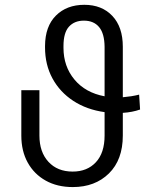

<svg xmlns="http://www.w3.org/2000/svg" viewBox="-20 -757 661 787"><path d="M550.3 -369.1 554.2 -308.1Q522.9 -296.9 483.4 -294.4V-201.2Q483.4 -102.1 426.5 -46.1Q369.6 9.8 278.3 9.8Q214.8 9.8 167.5 -16.6Q120.1 -43 93.8 -90.3Q67.4 -137.7 67.4 -201.2V-387.2H141.6V-201.2Q141.6 -133.8 178.5 -93.8Q215.3 -53.7 277.8 -53.7Q337.4 -53.7 373 -92Q408.7 -130.4 408.7 -201.2V-297.4Q335.4 -307.6 280.5 -343.5Q225.6 -379.4 195.1 -435.5Q164.6 -491.7 164.6 -562.5V-568.8Q165 -648.9 209.2 -693.1Q253.4 -737.3 325.7 -737.3Q397.5 -737.3 440.4 -691.9Q483.4 -646.5 483.4 -565.4V-358.4Q501 -359.9 517.8 -362.5Q534.7 -365.2 550.3 -369.1ZM408.7 -362.3V-564.9Q408.2 -619.6 386.2 -646Q364.3 -672.4 323.7 -672.4Q285.2 -672.4 262.7 -647.7Q240.2 -623 240.2 -568.4V-561Q240.2 -484.9 285.2 -430.9Q330.1 -377 408.7 -362.3Z"/></svg>

Font: Inter Light
Style: Regular
Weight: 300
Designer: Rasmus Andersson
Foundry: rsms
Version: Version 4.000;git-a52131595